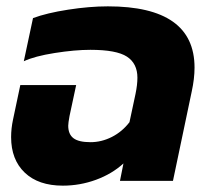

<svg xmlns="http://www.w3.org/2000/svg" viewBox="-20 -570 660 605"><path d="M15 -138Q15 -165 21 -193L44 -302H220L199 -204Q195 -182 195 -174Q195 -147 211.5 -134.5Q228 -122 265 -122Q300 -122 332.5 -138.5Q365 -155 388 -185L407 -274Q413 -303 413 -325Q413 -370 380 -391.5Q347 -413 265 -413Q216 -413 152.5 -403Q89 -393 55 -377L84 -513Q127 -529 194.5 -539.5Q262 -550 320 -550Q593 -550 593 -357Q593 -322 584 -281L525 0H358L369 -55Q333 -22 282.5 -3.5Q232 15 178 15Q101 15 58 -26Q15 -67 15 -138Z"/></svg>

Font: Prompt Bold
Style: Bold Italic
Weight: 700
Italic angle: -12°
Designer: Katatrad Team
Foundry: CadsonDemak
Version: Version 1.000